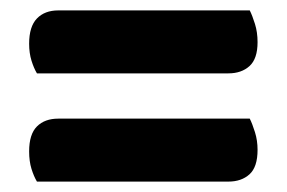

<svg xmlns="http://www.w3.org/2000/svg" viewBox="-20 -480 551 369"><path d="M51 -339Q45 -349 40.5 -363.5Q36 -378 36 -396Q36 -429 51 -444.5Q66 -460 92 -460H460Q465 -450 470 -434Q475 -418 475 -399Q475 -367 459.5 -353Q444 -339 419 -339ZM51 -131Q45 -141 40.5 -155.5Q36 -170 36 -189Q36 -222 51 -237Q66 -252 92 -252H460Q465 -242 470 -226Q475 -210 475 -192Q475 -159 459.5 -145Q444 -131 419 -131Z"/></svg>

Font: Baloo Tammudu 2
Style: Bold
Weight: 700
Designer: Maithili Shingre, Omkar Shende and Ek Type
Foundry: Ek Type
Version: Version 1.640;hotconv 1.0.111;makeotfexe 2.5.65597; ttfautoh